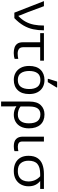

<svg xmlns="http://www.w3.org/2000/svg" viewBox="1163 -1961 1032 3398"><g transform="rotate(90 1679.0 -262.0)"><path d="M300.8 0H204.1L0 -523.4H89.4L194.3 -241.2Q203.6 -217.3 217 -185.3Q230.5 -153.3 242.7 -122.6Q254.9 -91.8 260.3 -72.3H264.6Q328.6 -133.3 365.2 -201.7Q401.9 -270 417 -349.4Q432.1 -428.7 432.1 -523.4H516.6Q516.6 -420.9 497.6 -332.3Q478.5 -243.7 431.6 -162.4Q384.8 -81.1 300.8 0Z M918.5 10.7Q868.7 10.7 825.2 -2.4Q781.7 -15.6 754.9 -50.8Q728 -85.9 728 -151.4V-457H565.9V-523.4H1053.7V-457H815.4V-160.2Q815.4 -104 846.7 -81.3Q877.9 -58.6 928.2 -58.6Q952.1 -58.6 978.8 -61.8Q1005.4 -64.9 1022 -69.3V-4.9Q1007.8 1 978.5 5.9Q949.2 10.7 918.5 10.7Z M1433.6 -591.8H1375.5V-603.5L1423.8 -757.8H1528.3V-748ZM1644.5 -262.7Q1644.5 -132.3 1576.9 -61.3Q1509.3 9.8 1394 9.8Q1322.8 9.8 1266.8 -22.2Q1210.9 -54.2 1179 -115Q1147 -175.8 1147 -262.7Q1147 -392.6 1214.1 -462.9Q1281.2 -533.2 1397 -533.2Q1469.7 -533.2 1525.6 -501.5Q1581.5 -469.7 1613 -409.4Q1644.5 -349.1 1644.5 -262.7ZM1236.3 -262.7Q1236.3 -169.9 1274.7 -115.7Q1313 -61.5 1396 -61.5Q1478.5 -61.5 1517.1 -115.7Q1555.7 -169.9 1555.7 -262.7Q1555.7 -356 1516.8 -408.4Q1478 -460.9 1395 -460.9Q1312 -460.9 1274.2 -408.4Q1236.3 -356 1236.3 -262.7Z M1863.3 234.4H1777.3V-268.6Q1777.3 -401.9 1840.8 -467.5Q1904.3 -533.2 2004.9 -533.2Q2121.6 -533.2 2186.5 -460.9Q2251.5 -388.7 2251.5 -256.8Q2251.5 -173.3 2220.5 -113.5Q2189.5 -53.7 2135 -22Q2080.6 9.8 2010.3 9.8Q1969.7 9.8 1931.4 -1.7Q1893.1 -13.2 1864.3 -34.2H1859.9Q1862.3 -18.1 1862.8 16.8Q1863.3 51.8 1863.3 95.7ZM2010.3 -61.5Q2083 -61.5 2122.8 -111.6Q2162.6 -161.6 2162.6 -256.8Q2162.6 -360.8 2122.1 -410.9Q2081.5 -460.9 2002.9 -460.9Q1864.7 -460.9 1864.7 -267.6V-109.4Q1893.6 -85.4 1931.4 -73.5Q1969.2 -61.5 2010.3 -61.5Z M2568.4 9.8Q2481.4 9.8 2439.9 -31.7Q2398.4 -73.2 2398.4 -146.5V-523.4H2484.4V-143.6Q2484.4 -96.2 2509.8 -78.9Q2535.2 -61.5 2575.2 -61.5Q2599.1 -61.5 2618.2 -64.2Q2637.2 -66.9 2654.8 -71.3V-2Q2640.1 2.9 2619.4 6.3Q2598.6 9.8 2568.4 9.8Z M3005.4 9.8Q2924.8 9.8 2864.5 -20Q2804.2 -49.8 2770.8 -107.7Q2737.3 -165.5 2737.3 -250Q2737.3 -348.1 2777.1 -408.4Q2816.9 -468.8 2889.2 -496.1Q2961.4 -523.4 3058.6 -523.4H3323.7V-457H3183.6Q3228.5 -421.4 3252.7 -370.8Q3276.9 -320.3 3276.9 -250Q3276.9 -179.2 3246.3 -120.1Q3215.8 -61 3155.5 -25.6Q3095.2 9.8 3005.4 9.8ZM3007.8 -61.5Q3072.3 -61.5 3112.8 -86.7Q3153.3 -111.8 3172.4 -154.3Q3191.4 -196.8 3191.4 -248Q3191.4 -373.5 3100.1 -457H3058.6Q2940.9 -457 2882.6 -408.9Q2824.2 -360.8 2824.2 -250Q2824.2 -167.5 2867.4 -114.5Q2910.6 -61.5 3007.8 -61.5Z"/></g></svg>

Font: Lunasima
Style: Regular
Weight: 400
Designer: The DocRepair Project, Monotype Design Team
Foundry: Google
Version: Version 2.009